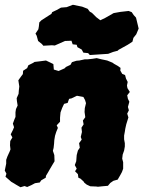

<svg xmlns="http://www.w3.org/2000/svg" viewBox="-27 -767 602 806"><path d="M112 -503 118 -507 135 -509 166 -513 187 -503 197 -498 199 -475 219 -469 244 -480 250 -486 269 -495 275 -506 294 -512 306 -513 329 -518H341L360 -520L379 -523L399 -518L409 -516L423 -513L445 -504L452 -499L468 -490L479 -482L478 -471L486 -457L498 -452L502 -437L509 -423L506 -408L508 -397L518 -381L507 -367L510 -352L516 -340L510 -318L514 -304L507 -290L512 -274L503 -245L499 -227L497 -214L494 -198V-182L497 -166V-152L494 -135L488 -118L486 -101L490 -86V-59L485 -45L478 -32L467 -13L449 -8L436 1L426 13L403 15L384 17L377 16L352 15L337 8L327 0L324 -5L311 -17L302 -21L300 -36L288 -48L295 -59L287 -74L293 -90L295 -116L300 -135L308 -147L305 -166L316 -181L312 -192L317 -213L315 -231L324 -245L321 -261L331 -275L328 -297L329 -313L334 -334L330 -347L323 -360L296 -365L273 -354L263 -352L257 -335L242 -331L234 -314L227 -295L225 -273V-256L211 -241L216 -230L209 -213L204 -197L201 -179L200 -164L198 -146L195 -134L201 -116L202 -90L193 -75L183 -58L175 -44L166 -29L165 -21L146 -10L140 -1L120 2L105 10L87 18L76 14L59 19L40 8L32 3L20 -4L11 -12L-4 -25L0 -38L-7 -51L-1 -80V-96L4 -110L14 -132L17 -140L15 -157L16 -175L25 -190L18 -203L27 -221L32 -233L27 -248L34 -267L38 -276V-296L40 -309L47 -324L44 -343L43 -355L51 -373L52 -387L54 -404L50 -430L60 -444L69 -456L70 -470L87 -481L92 -493ZM316 -559 298 -569 295 -579 278 -581 273 -596 246 -595 203 -576 191 -577 155 -575 149 -582 133 -595 127 -617 122 -626 134 -644 136 -655 138 -673 147 -682 189 -709 192 -716 211 -725 229 -735 253 -737 279 -747 318 -739 341 -730 350 -718 359 -713 377 -695 394 -682 415 -692 450 -712 478 -717 513 -721 526 -716 534 -704 544 -693 551 -664 555 -647 545 -623 533 -608 529 -592 509 -579 471 -558 467 -554 448 -549 427 -541 396 -539 350 -536 343 -544 323 -546Z"/></svg>

Font: Winky Rough ExtraBold
Style: Italic
Weight: 800
Italic angle: -8.97852°
Designer: Simon Atzbach
Foundry: typofactur
Version: Version 1.206; ttfautohint (v1.8.4.7-5d5b)